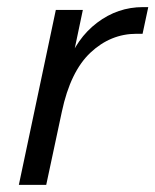

<svg xmlns="http://www.w3.org/2000/svg" viewBox="-20 -520 437 540"><path d="M33 0 137 -492H213L180 -335H168Q195 -412 253 -456Q311 -500 382 -500H397L381 -425H364Q291 -425 234.5 -372Q178 -319 154 -206L110 0Z"/></svg>

Font: Wix Madefor Text
Style: Italic
Weight: 400
Italic angle: -12°
Designer: Dalton Maag Ltd
Foundry: Dalton Maag Ltd
Version: Version 3.100